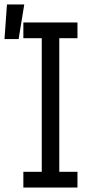

<svg xmlns="http://www.w3.org/2000/svg" viewBox="-58 -835 411 855"><path d="M287 0H46V-70H128V-665H46V-735H287V-665H206V-70H287ZM-38 -661 -27 -815H50L25 -661Z"/></svg>

Font: Huly
Style: Regular
Weight: 400
Designer: Belleve Invis
Foundry: Belleve Invis
Version: Version 33.2.5; ttfautohint (v1.8.4)